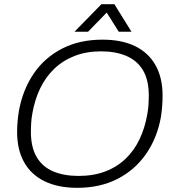

<svg xmlns="http://www.w3.org/2000/svg" viewBox="-20 -888 833 920"><path d="M350 12Q259 12 194.5 -19Q130 -50 96 -110Q62 -170 62 -256Q62 -283 64.5 -309Q67 -335 71 -359Q90 -460 142 -536Q194 -612 277.5 -655Q361 -698 471 -698Q563 -698 627 -667Q691 -636 725 -576Q759 -516 759 -430Q759 -404 757 -378.5Q755 -353 751 -327Q733 -227 680 -150.5Q627 -74 543.5 -31Q460 12 350 12ZM356 -45Q428 -45 484.5 -66.5Q541 -88 582.5 -128Q624 -168 649.5 -222.5Q675 -277 686 -342Q688 -354 689.5 -364.5Q691 -375 691.5 -386Q692 -397 692.5 -407.5Q693 -418 693 -429Q693 -505 665 -551.5Q637 -598 585.5 -620Q534 -642 465 -642Q394 -642 337.5 -620Q281 -598 239.5 -558Q198 -518 172 -463.5Q146 -409 135 -344Q133 -333 131.5 -322Q130 -311 129.5 -300Q129 -289 128.5 -278.5Q128 -268 128 -257Q128 -182 156 -135Q184 -88 235.5 -66.5Q287 -45 356 -45ZM337 -736 466 -868H528L610 -736H549L478 -849H512L402 -736Z"/></svg>

Font: Archivo SemiBold ExtraLight
Style: Italic
Weight: 250
Italic angle: -10°
Version: Version 2.001